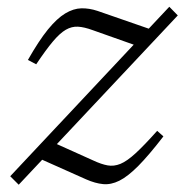

<svg xmlns="http://www.w3.org/2000/svg" viewBox="-20 -522 538 554"><path d="M9.5 -13.5 468.5 -502.5 493 -477.5 34 11ZM84.5 -336.5 60.5 -349Q92 -404.5 118.2 -436.8Q144.5 -469 168.2 -483.2Q192 -497.5 214.8 -498Q237.5 -498.5 261.5 -490.5L424.5 -434L384.5 -386.5L247.5 -435Q223 -444 205 -445Q187 -446 170 -436.2Q153 -426.5 132.8 -402.5Q112.5 -378.5 84.5 -336.5ZM228.5 -4.5 85 -68.5 133.5 -111 249 -59Q272.5 -48 290.5 -44.8Q308.5 -41.5 327.5 -49.2Q346.5 -57 371.5 -80Q396.5 -103 433.5 -144.5L451.5 -128.5Q409.5 -74 379 -43.2Q348.5 -12.5 324.2 -0.5Q300 11.5 277.2 9.2Q254.5 7 228.5 -4.5Z"/></svg>

Font: Newsreader 9pt Light
Style: Italic
Weight: 300
Italic angle: -17°
Designer: Hugues Gentile
Foundry: Production Type
Version: Version 1.003